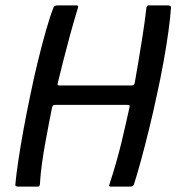

<svg xmlns="http://www.w3.org/2000/svg" viewBox="-20 -692 654 712"><path d="M48 0Q44 0 40 -1.5Q36 -3 37 -9Q40 -43 48 -96.5Q56 -150 67.5 -213Q79 -276 93 -342Q106 -406 121 -467Q136 -528 150.5 -579Q165 -630 178 -663Q179 -668 184 -670Q189 -672 192 -672Q210 -672 228 -672Q246 -672 264 -672Q272 -672 269 -663Q254 -614 239.5 -561Q225 -508 213.5 -462Q202 -416 195 -387Q193 -379 194 -377Q195 -375 202 -375Q268 -375 334 -375Q400 -375 466 -375Q471 -375 475 -377Q479 -379 480 -387Q485 -414 492.5 -459Q500 -504 508.5 -557.5Q517 -611 523 -664Q524 -668 526 -670Q528 -672 531 -672Q549 -672 567.5 -672Q586 -672 603 -672Q607 -672 611 -670Q615 -668 614 -663Q612 -630 605 -578.5Q598 -527 587 -465.5Q576 -404 562 -341Q548 -275 532.5 -212Q517 -149 502.5 -96Q488 -43 477 -9Q475 -3 470.5 -1.5Q466 0 461 0Q443 0 425 0Q407 0 389 0Q383 0 386 -9Q398 -45 409.5 -85Q421 -125 430.5 -164Q440 -203 447.5 -237Q455 -271 460 -293Q462 -300 460 -301.5Q458 -303 452 -303Q386 -303 319.5 -303Q253 -303 186 -303Q180 -303 177.5 -301.5Q175 -300 173 -293Q168 -269 161.5 -235Q155 -201 148 -162.5Q141 -124 135.5 -84.5Q130 -45 128 -9Q127 0 121 0Q102 0 84 0Q66 0 48 0Z"/></svg>

Font: Glory Medium
Style: Italic
Weight: 500
Italic angle: -12°
Version: Version 1.011